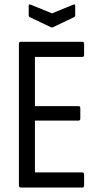

<svg xmlns="http://www.w3.org/2000/svg" viewBox="-20 -843 452 863"><path d="M74 0Q65 0 65 -9V-646Q65 -655 73 -655H350Q358 -655 358 -646V-597Q358 -587 350 -587H137V-366H333Q341 -366 341 -357V-310Q341 -301 333 -301H137V-68H350Q358 -68 358 -58V-9Q358 0 350 0ZM208 -721 114 -766Q109 -768 109 -776V-817Q109 -826 118 -822L214 -783L309 -822Q318 -826 318 -817V-776Q318 -768 313 -766L219 -721Q214 -718 208 -721Z"/></svg>

Font: Sofia Sans Cond
Style: Regular
Weight: 400
Width: 3
Designer: Botio Nikoltchev, Ani Petrova
Foundry: lettersoup
Version: Version 4.100; ttfautohint (v1.8.3)